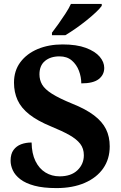

<svg xmlns="http://www.w3.org/2000/svg" viewBox="-20 -951 619 981"><path d="M268.5 10Q200.9 10 155.6 -2.3Q110.2 -14.6 83.5 -35.4Q56.8 -56.1 45.4 -81Q34.1 -105.8 34.1 -129.8Q34.1 -164.3 49 -184.6Q63.8 -204.8 88 -213.9Q112.1 -222.9 141.5 -222.9Q142.3 -166.3 161.2 -127.8Q180.2 -89.2 212.4 -69.6Q244.5 -50 284.6 -50Q343.5 -50 376 -81.4Q408.4 -112.7 408.4 -158Q408.4 -192.1 389.9 -216.2Q371.3 -240.2 334.3 -261.1Q297.4 -281.9 241.3 -304.8Q171.1 -333.7 129.6 -366.6Q88 -399.5 69.7 -439.7Q51.5 -479.9 51.5 -528.5Q51.5 -589.6 84 -633.2Q116.6 -676.9 172.8 -700.5Q228.9 -724 299.5 -724Q371.6 -724 418.9 -706.3Q466.2 -688.5 489.4 -661.3Q512.6 -634 512.6 -603.9Q512.6 -569 484.7 -547Q456.8 -525 395.3 -525Q395.3 -557.7 383.3 -589.3Q371.4 -620.9 346.9 -641.9Q322.4 -663 283.9 -663Q238 -663 209.8 -639.5Q181.6 -616.1 181.6 -571Q181.6 -542.6 195.2 -518.9Q208.8 -495.2 245.5 -471.9Q282.1 -448.7 349.3 -421.2Q418.2 -393.7 460.3 -361.7Q502.4 -329.8 521.5 -291.3Q540.6 -252.9 540.6 -203.2Q540.6 -138.6 507.4 -90.9Q474.2 -43.2 412.9 -16.6Q351.6 10 268.5 10ZM245.5 -784Q260.5 -803 278.8 -829Q297.2 -855 314.8 -882Q332.4 -909 342.4 -931H499.8V-921Q490.8 -908 469.7 -888Q448.5 -868 421 -846Q393.6 -824 365.4 -804.5Q337.2 -785 313.7 -771H245.5Z"/></svg>

Font: Noto Serif Telugu
Style: Regular
Weight: 400
Designer: Jelle Bosma - Monotype Design Team
Foundry: Monotype Imaging Inc.
Version: Version 2.003